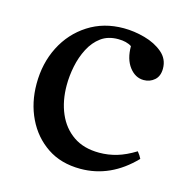

<svg xmlns="http://www.w3.org/2000/svg" viewBox="-82 -569 634 658"><g transform="rotate(15 235.5 -240.0)"><path d="M434 -97Q444 -85 449 -74Q366 12 259 12Q190 12 141 -21Q92 -54 65.5 -109Q39 -164 39 -231Q39 -304 69 -363Q99 -422 153.5 -457Q208 -492 279 -492Q316 -492 354 -481.5Q392 -471 418 -449Q444 -427 444 -393Q444 -366 428 -352Q412 -338 390 -338Q360 -338 339 -365.5Q318 -393 318 -439Q300 -451 270 -451Q234 -451 209.5 -433Q185 -415 169.5 -385Q154 -355 147 -320.5Q140 -286 140 -253Q140 -197 159 -153Q178 -109 215 -83.5Q252 -58 307 -58Q339 -58 369.5 -67Q400 -76 434 -97Z"/></g></svg>

Font: Tiro Devanagari Sanskrit
Style: Regular
Weight: 400
Designer: Devanagari: John Hudson & Fiona Ross. Latin: John Hudson.
Foundry: Tiro Typeworks Ltd.
Version: Version 1.52